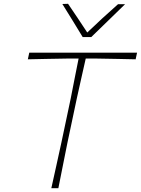

<svg xmlns="http://www.w3.org/2000/svg" viewBox="-20 -990 741 1010"><path d="M250 0Q263.5 -61.5 276 -117.2Q288.5 -173 302.5 -238L352 -472Q363.5 -530.5 373.2 -580.2Q383 -630 393.5 -682H333Q269.5 -681 220.2 -680Q171 -679 126.5 -678L134 -713H701L693.5 -678Q649.5 -679 600.8 -680Q552 -681 488 -682H431Q419.5 -630 408.2 -580.8Q397 -531.5 384 -472L334.5 -238Q321 -170.5 310 -115.5Q299 -60.5 287 0ZM415 -795Q389 -838 361.8 -882.2Q334.5 -926.5 308 -969L338 -970Q363 -932.5 388.8 -894.8Q414.5 -857 439 -819Q478.5 -857 518.5 -893.8Q558.5 -930.5 601 -968H638Q592.5 -924 548.8 -881.2Q505 -838.5 460 -795Z"/></svg>

Font: Commissioner Loud Thin
Style: Italic
Weight: 100
Italic angle: -12°
Designer: Kostas Bartsokas
Foundry: Kostas Bartsokas
Version: Version 1.000; ttfautohint (v1.8.3)